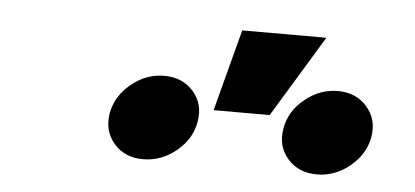

<svg xmlns="http://www.w3.org/2000/svg" viewBox="-32 -917 807 373"><g transform="rotate(5 371.5 -730.0)"><path d="M595.7 -597.2Q560.1 -597.2 538.8 -621.3Q517.6 -645.5 523.4 -679.7Q528.8 -713.9 558.1 -738Q587.4 -762.2 622.6 -762.2Q658.2 -762.2 679.4 -738Q700.7 -713.9 695.3 -679.7Q689.5 -645.5 660.4 -621.3Q631.3 -597.2 595.7 -597.2ZM256.8 -597.2Q221.2 -597.2 200.2 -621.3Q179.2 -645.5 184.6 -679.7Q190.4 -713.9 219.5 -738Q248.5 -762.2 284.2 -762.2Q319.8 -762.2 341.1 -738Q362.3 -713.9 356.4 -679.7Q351.1 -645.5 321.8 -621.3Q292.5 -597.2 256.8 -597.2ZM385.3 -704.1 427.2 -863.3H591.3L494.6 -704.1Z"/></g></svg>

Font: Inter 20pt Black
Style: Italic
Weight: 900
Italic angle: -9.3988°
Version: Version 4.001;git-66647c0bb